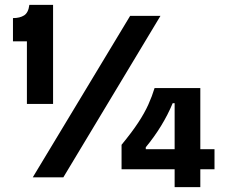

<svg xmlns="http://www.w3.org/2000/svg" viewBox="-20 -725 934 785"><path d="M90 -300V-556H33V-651Q61 -651 78.5 -662Q96 -673 100 -705H197V-300ZM114 0 512 -660H636L239 0ZM477 -33V-133Q519 -184 545 -223.5Q571 -263 586.5 -297.5Q602 -332 612 -365H799V40H694V-303H686Q666 -255 638 -209.5Q610 -164 576 -123V-115H857V-33Z"/></svg>

Font: Bricolage Grotesque 24pt SemiBold
Style: Regular
Weight: 600
Designer: Mathieu Triay
Foundry: Atelier Triay
Version: Version 1.001;gftools[0.9.33.dev8+g029e19f]